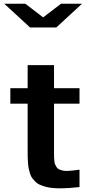

<svg xmlns="http://www.w3.org/2000/svg" viewBox="-20 -1003 468 1041"><path d="M272.9 -171.9Q272.9 -157.7 273.2 -149.9Q273.4 -142.1 274.7 -130.4Q275.9 -118.7 278.6 -112.1Q281.2 -105.5 286.1 -97.7Q291 -89.8 298.3 -85.9Q305.7 -82 316.7 -79.1Q327.6 -76.2 341.8 -76.2Q362.3 -76.2 411.1 -83V11.2Q351.6 18.1 309.1 18.1Q283.2 18.1 261.7 15.9Q240.2 13.7 223.6 8.5Q207 3.4 193.8 -2.4Q180.7 -8.3 170.9 -18.6Q161.1 -28.8 154.3 -37.8Q147.5 -46.9 142.8 -61.8Q138.2 -76.7 135.7 -88.6Q133.3 -100.6 131.8 -119.6Q130.4 -138.7 130.1 -153.1Q129.9 -167.5 129.9 -189.9V-440.9H36.1V-524.9H129.9V-649.9H272.9V-524.9H411.1V-440.9H272.9ZM213.9 -908.7 311 -982.9H424.8L285.2 -854H143.1L2.9 -982.9H117.2Z"/></svg>

Font: Aurulent Sans
Style: Bold
Weight: 700
Version: Version 2007.05.04